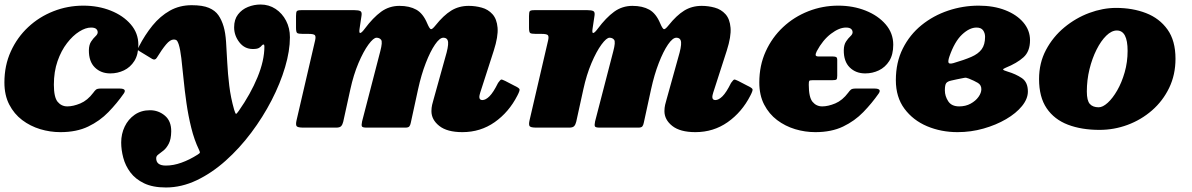

<svg xmlns="http://www.w3.org/2000/svg" viewBox="-30 -565 5276 850"><path d="M582.5 -367Q582.5 -323 564.8 -295Q547 -267 518.8 -253.5Q490.5 -240 458.5 -240Q416.5 -240 389.8 -266.5Q363 -293 363.5 -343Q364 -367 373.5 -381.2Q383 -395.5 392.8 -404.5Q402.5 -413.5 402.5 -422Q402.5 -431 395.8 -437Q389 -443 373 -443Q349 -443 320.8 -425.2Q292.5 -407.5 266.8 -374.2Q241 -341 224.8 -294.5Q208.5 -248 208.5 -190Q208.5 -134.5 225.2 -114.2Q242 -94 268 -94Q294 -94 325.8 -107.2Q357.5 -120.5 383 -154.5Q389 -163 394.8 -168Q400.5 -173 416 -173H499Q533 -173 518 -151Q488 -108 450 -68.8Q412 -29.5 360.5 -4.8Q309 20 237.5 20Q192 20 148 6.8Q104 -6.5 68.2 -33.5Q32.5 -60.5 11 -102Q-10.5 -143.5 -10.5 -200Q-10.5 -275 17.8 -337.2Q46 -399.5 94.8 -445Q143.5 -490.5 206.5 -515.2Q269.5 -540 339 -540Q405 -540 460.2 -518Q515.5 -496 549 -457Q582.5 -418 582.5 -367Z M1089.5 -348Q1052.5 -348 1029.5 -378Q1006.5 -408 1006.5 -444Q1006.5 -479 1023.8 -501.2Q1041 -523.5 1067.8 -534.2Q1094.5 -545 1123.5 -545Q1160.5 -545 1190 -525.5Q1219.5 -506 1236.5 -473.2Q1253.5 -440.5 1253.5 -400Q1253.5 -340 1232.2 -268Q1211 -196 1172.5 -121.2Q1134 -46.5 1082.2 22.5Q1030.5 91.5 969.2 146.2Q908 201 840.8 233Q773.5 265 704.5 265Q646.5 265 608 246.5Q569.5 228 547.2 198.2Q525 168.5 515.8 133.5Q506.5 98.5 506.5 66Q506.5 28 522 -4.5Q537.5 -37 566.2 -57Q595 -77 634 -77Q671.5 -77 700 -53Q728.5 -29 728 17Q727.5 51 717.5 70.5Q707.5 90 694.5 100.8Q681.5 111.5 671.5 118.5Q661.5 125.5 661.5 135Q661 168 704.5 168Q737.5 168 773.2 155.2Q809 142.5 845 119.5Q854.5 113.5 855 110.5Q855.5 107.5 850.5 97Q830 54.5 816.8 1Q803.5 -52.5 795.5 -108.5Q787.5 -164.5 782.5 -216Q777.5 -267.5 772.8 -307.2Q768 -347 761.5 -367.5Q759 -375.5 755 -382.8Q751 -390 739 -390Q723.5 -390 705.2 -368.2Q687 -346.5 664 -309Q656.5 -297 644 -304L586.5 -339Q578 -343.5 579.5 -347.2Q581 -351 585 -359Q611.5 -410.5 645.2 -452Q679 -493.5 722 -517.8Q765 -542 818.5 -542Q867 -542 894.8 -530.2Q922.5 -518.5 937 -497.5Q951.5 -476.5 960 -447.5Q968 -420.5 970.8 -379.8Q973.5 -339 976 -289Q978.5 -239 985 -185.5Q991.5 -132 1006.5 -79.5Q1012 -61.5 1014.8 -61Q1017.5 -60.5 1027 -74Q1079.5 -149 1110 -223Q1140.5 -297 1140.5 -359Q1140.5 -368 1137 -368Q1132 -368 1128.5 -363Q1125 -358 1116.8 -353Q1108.5 -348 1089.5 -348Z M1303.5 -520H1540Q1557 -520 1565 -516Q1573 -512 1570.5 -496L1562 -439Q1558.5 -417.5 1565.2 -419Q1572 -420.5 1584.5 -437.5Q1621.5 -487 1657.2 -513Q1693 -539 1738.5 -539Q1783 -539 1813 -522.2Q1843 -505.5 1861.5 -461Q1872 -436.5 1878 -435.8Q1884 -435 1898 -452.5Q1933.5 -497 1967.5 -518Q2001.5 -539 2045 -539Q2074.5 -539 2102.8 -531.2Q2131 -523.5 2150.2 -502.2Q2169.5 -481 2172.8 -442.2Q2176 -403.5 2156 -341L2096 -155Q2092 -142 2092 -136Q2092 -122 2105.5 -122Q2120 -122 2137 -138.8Q2154 -155.5 2175 -198Q2185 -212 2189 -212.8Q2193 -213.5 2207 -206.5L2246.5 -186Q2268 -176 2270 -170Q2272 -164 2260.5 -142Q2223 -68.5 2160 -24.2Q2097 20 2017 20Q1949.5 20 1914.8 -7.5Q1880 -35 1880 -73Q1880 -87.5 1883 -100.8Q1886 -114 1889.5 -125L1941 -310Q1955.5 -358 1953.8 -378Q1952 -398 1932.5 -398Q1916.5 -398 1895.8 -367.8Q1875 -337.5 1855 -286Q1835 -234.5 1821 -170.5L1788.5 -21Q1786.5 -10.5 1782 -5.2Q1777.5 0 1764.5 0H1593.5Q1575 0 1572.2 -5.5Q1569.5 -11 1573 -27.5L1653.5 -338Q1664.5 -379.5 1657.2 -388.8Q1650 -398 1637 -398Q1623.5 -398 1601.2 -367.8Q1579 -337.5 1557 -285.8Q1535 -234 1521 -169.5L1489.5 -26Q1486.5 -13.5 1480.5 -6.8Q1474.5 0 1458.5 0H1313.5Q1287.5 0 1283 -6.8Q1278.5 -13.5 1283 -33L1365 -386Q1369 -403.5 1364 -409.2Q1359 -415 1335.5 -415H1310.5Q1291 -415 1285.8 -418.8Q1280.5 -422.5 1280.5 -442V-494Q1280.5 -510.5 1283.8 -515.2Q1287 -520 1303.5 -520Z M2335 -520H2571.5Q2588.5 -520 2596.5 -516Q2604.5 -512 2602 -496L2593.5 -439Q2590 -417.5 2596.8 -419Q2603.5 -420.5 2616 -437.5Q2653 -487 2688.8 -513Q2724.5 -539 2770 -539Q2814.5 -539 2844.5 -522.2Q2874.5 -505.5 2893 -461Q2903.5 -436.5 2909.5 -435.8Q2915.5 -435 2929.5 -452.5Q2965 -497 2999 -518Q3033 -539 3076.5 -539Q3106 -539 3134.2 -531.2Q3162.5 -523.5 3181.8 -502.2Q3201 -481 3204.2 -442.2Q3207.5 -403.5 3187.5 -341L3127.5 -155Q3123.5 -142 3123.5 -136Q3123.5 -122 3137 -122Q3151.5 -122 3168.5 -138.8Q3185.5 -155.5 3206.5 -198Q3216.5 -212 3220.5 -212.8Q3224.5 -213.5 3238.5 -206.5L3278 -186Q3299.5 -176 3301.5 -170Q3303.5 -164 3292 -142Q3254.5 -68.5 3191.5 -24.2Q3128.5 20 3048.5 20Q2981 20 2946.2 -7.5Q2911.5 -35 2911.5 -73Q2911.5 -87.5 2914.5 -100.8Q2917.5 -114 2921 -125L2972.5 -310Q2987 -358 2985.2 -378Q2983.5 -398 2964 -398Q2948 -398 2927.2 -367.8Q2906.5 -337.5 2886.5 -286Q2866.5 -234.5 2852.5 -170.5L2820 -21Q2818 -10.5 2813.5 -5.2Q2809 0 2796 0H2625Q2606.5 0 2603.8 -5.5Q2601 -11 2604.5 -27.5L2685 -338Q2696 -379.5 2688.8 -388.8Q2681.5 -398 2668.5 -398Q2655 -398 2632.8 -367.8Q2610.5 -337.5 2588.5 -285.8Q2566.5 -234 2552.5 -169.5L2521 -26Q2518 -13.5 2512 -6.8Q2506 0 2490 0H2345Q2319 0 2314.5 -6.8Q2310 -13.5 2314.5 -33L2396.5 -386Q2400.5 -403.5 2395.5 -409.2Q2390.5 -415 2367 -415H2342Q2322.5 -415 2317.2 -418.8Q2312 -422.5 2312 -442V-494Q2312 -510.5 2315.2 -515.2Q2318.5 -520 2335 -520Z M3924.5 -367Q3924.5 -323 3906.8 -295Q3889 -267 3860.8 -253.5Q3832.5 -240 3800.5 -240Q3758.5 -240 3731.8 -266.5Q3705 -293 3705.5 -343Q3706 -367 3715.5 -381.2Q3725 -395.5 3734.8 -404.5Q3744.5 -413.5 3744.5 -422Q3744.5 -431 3737.8 -437Q3731 -443 3715 -443Q3685 -443 3648.8 -415.5Q3612.5 -388 3586 -338.5Q3580.5 -327.5 3581 -321.2Q3581.5 -315 3594 -315H3655.5Q3665.5 -315 3671 -312.8Q3676.5 -310.5 3676.5 -299.5V-230Q3676.5 -216 3672.8 -213Q3669 -210 3655 -210H3568.5Q3554.5 -210 3552.5 -206.8Q3550.5 -203.5 3550.5 -190Q3550.5 -134.5 3567.2 -114.2Q3584 -94 3610 -94Q3636 -94 3667.8 -107.2Q3699.5 -120.5 3725 -154.5Q3731 -163 3736.8 -168Q3742.5 -173 3758 -173H3841Q3875 -173 3860 -151Q3830 -108 3792 -68.8Q3754 -29.5 3702.5 -4.8Q3651 20 3579.5 20Q3534 20 3490 6.8Q3446 -6.5 3410.2 -33.5Q3374.5 -60.5 3353 -102Q3331.5 -143.5 3331.5 -200Q3331.5 -275 3359.8 -337.2Q3388 -399.5 3436.8 -445Q3485.5 -490.5 3548.5 -515.2Q3611.5 -540 3681 -540Q3747 -540 3802.2 -518Q3857.5 -496 3891 -457Q3924.5 -418 3924.5 -367Z M3936 -210Q3936 -289 3966.8 -350.2Q3997.5 -411.5 4049.8 -453.8Q4102 -496 4167.5 -518Q4233 -540 4302.5 -540Q4369 -540 4420.2 -520Q4471.5 -500 4500.8 -465.2Q4530 -430.5 4530 -387Q4530 -337.5 4501.2 -311.5Q4472.5 -285.5 4422 -265Q4409.5 -260 4411 -256.8Q4412.5 -253.5 4431 -248Q4466.5 -237.5 4493.5 -219.5Q4520.5 -201.5 4520.5 -160Q4520.5 -127.5 4494.5 -95.5Q4468.5 -63.5 4424 -37.5Q4379.5 -11.5 4324 4.2Q4268.5 20 4209 20Q4136.5 20 4074.2 -6.2Q4012 -32.5 3974 -83.8Q3936 -135 3936 -210ZM4190.5 -285.5Q4238.5 -299.5 4269.8 -313Q4301 -326.5 4316 -347Q4331 -367.5 4331 -402Q4331 -418.5 4322.2 -430.8Q4313.5 -443 4293 -443Q4262 -443 4229 -412Q4196 -381 4173 -314.5Q4166.5 -295 4169.2 -287.8Q4172 -280.5 4190.5 -285.5ZM4232 -219Q4219.5 -216.5 4206 -213.8Q4192.5 -211 4182 -208.5Q4165 -205 4159 -197Q4153 -189 4153 -165Q4153 -139.5 4167.8 -116.8Q4182.5 -94 4216.5 -94Q4245 -94 4267.2 -106.2Q4289.5 -118.5 4302 -136.2Q4314.5 -154 4314.5 -170Q4314.5 -189 4298.8 -198.2Q4283 -207.5 4259.5 -217Q4252 -220 4247.2 -220.8Q4242.5 -221.5 4232 -219Z M4570 -215Q4570 -286.5 4600.8 -344.2Q4631.5 -402 4682 -443.8Q4732.5 -485.5 4792.5 -507.8Q4852.5 -530 4911 -530Q4984 -530 5043.5 -507Q5103 -484 5138.5 -434.5Q5174 -385 5174 -305Q5174 -234 5146 -176Q5118 -118 5070 -76.2Q5022 -34.5 4962 -12.2Q4902 10 4837.5 10Q4758 10 4697.8 -13Q4637.5 -36 4603.8 -85.5Q4570 -135 4570 -215ZM4781.5 -160Q4781.5 -119.5 4794.8 -104.8Q4808 -90 4834 -90Q4852 -90 4874 -110Q4896 -130 4916 -164.8Q4936 -199.5 4949 -244.8Q4962 -290 4962 -340Q4962 -430 4914.5 -430Q4891 -430 4867.5 -407Q4844 -384 4824.5 -345.2Q4805 -306.5 4793.2 -258.5Q4781.5 -210.5 4781.5 -160Z"/></svg>

Font: Besley* Fatface
Style: Italic
Weight: 900
Italic angle: -13°
Designer: Owen Earl
Foundry: indestructible type*
Version: Version 3.000; ttfautohint (v1.8.3)